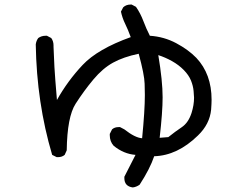

<svg xmlns="http://www.w3.org/2000/svg" viewBox="-20 -778 1040 843"><path d="M563 45Q526 40 526 4V-2L575 -98Q523 -102 479 -138Q462 -157 462 -184V-190L472 -210Q483 -220 501 -220H507L526 -210Q573 -173 604 -171Q616 -293 616 -361Q616 -371 615 -410.5Q614 -450 589 -542Q522 -528 476.5 -503Q431 -478 390 -429Q349 -380 312 -322.5Q275 -265 273 -118L264 -98Q252 -88 235 -88H229L209 -98Q141 -327 137 -583Q139 -599 148 -611Q162 -621 180 -621H186L205 -611Q215 -597 215 -579V-573Q219 -468 223 -425Q227 -382 230 -339Q277 -423 343 -493Q409 -563 554 -615Q542 -648 529.5 -673.5Q517 -699 511 -727L521 -746Q534 -758 553 -758H558L577 -748Q597 -719 609.5 -685.5Q622 -652 638 -621Q700 -617 753.5 -588.5Q807 -560 842 -524Q909 -453 909 -340Q909 -324 907 -297Q901 -233 849 -183Q759 -95 657 -92Q638 -36 593 33Q579 43 563 45ZM681 -173 719 -176Q749 -200 778 -219.5Q807 -239 821 -282Q832 -317 832 -349Q832 -356 830 -378.5Q828 -401 818.5 -424.5Q809 -448 787 -470.5Q765 -493 735.5 -509.5Q706 -526 675 -536Q694 -423 694 -351Q694 -286 681 -173Z"/></svg>

Font: Xiaolai SC
Style: Regular
Weight: 400
Designer: Nozomi Seto 瀬戸のぞみ
Version: Version 3.11;December 4, 2020;FontCreator 13.0.0.2613 64-bit